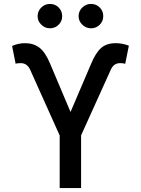

<svg xmlns="http://www.w3.org/2000/svg" viewBox="-20 -957 717 977"><path d="M283.7 0V-267.6L133.3 -602.5Q117.7 -635.7 85.9 -635.7Q65.4 -635.7 59.6 -632.3L41.5 -723.1Q73.2 -737.3 107.4 -737.3Q150.4 -737.3 180.4 -714.6Q210.4 -691.9 234.4 -634.3L338.9 -387.2L443.8 -632.8Q466.3 -687.5 494.1 -712.4Q522 -737.3 568.8 -737.3Q602.5 -737.3 635.7 -724.6L617.2 -632.3Q609.4 -635.7 590.8 -635.7Q558.6 -635.7 543.9 -602.5L392.6 -268.1V0ZM233.9 -813Q209 -813 190.2 -831.3Q171.4 -849.6 171.4 -874.5Q171.4 -900.4 189.9 -918.7Q208.5 -937 233.9 -937Q260.7 -937 278.6 -918.9Q296.4 -900.9 296.4 -874.5Q296.4 -849.1 278.3 -831.1Q260.3 -813 233.9 -813ZM442.9 -813Q418 -813 398.9 -831.3Q379.9 -849.6 379.9 -874.5Q379.9 -900.4 398.7 -918.7Q417.5 -937 442.9 -937Q469.7 -937 487.5 -918.9Q505.4 -900.9 505.4 -874.5Q505.4 -849.1 487.3 -831.1Q469.2 -813 442.9 -813Z"/></svg>

Font: Karasuma Gothic
Style: Regular
Weight: 500
Designer: Rasmus Andersson / Ryoko Nishizuka
Foundry: Genbu
Version: Version 1.00